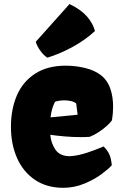

<svg xmlns="http://www.w3.org/2000/svg" viewBox="-20 -895 596 925"><path d="M296.9 -578.6Q343.3 -578.6 389.6 -567.6Q436 -556.6 468.3 -531.2Q498 -507.3 511.5 -468Q524.9 -428.7 524.9 -380.9Q524.9 -349.1 519.5 -315.9Q513.7 -306.2 496.6 -290.3Q479.5 -274.4 456.5 -259.3Q433.6 -244.1 412.1 -235.8Q391.6 -234.4 369.6 -234.4Q331.1 -234.4 291.5 -237.8Q252 -241.2 222.2 -245.6Q226.1 -204.1 247.6 -173.3Q269 -142.6 315.9 -142.6Q320.3 -142.6 330.1 -143.6Q359.9 -146.5 399.7 -159.4Q439.5 -172.4 479 -189.5Q497.6 -170.9 506.3 -152.3Q515.1 -133.8 518.6 -99.1Q503.4 -81.5 469.5 -56.2Q435.5 -30.8 386.7 -10.5Q337.9 9.8 284.7 9.8Q204.6 9.8 147.7 -29.1Q90.8 -67.9 61.8 -134.5Q32.7 -201.2 32.7 -283.7Q32.7 -368.2 61 -434.6Q89.4 -501 148.7 -539.8Q208 -578.6 296.9 -578.6ZM347.2 -396Q340.3 -403.3 324.2 -407.5Q308.1 -411.6 290.5 -411.6Q276.4 -411.6 262 -409.2Q247.6 -406.7 244.6 -403.8Q228 -371.1 223.6 -329.6L354 -342.3ZM314.9 -875.5Q369.1 -849.6 398.7 -815.9Q428.2 -782.2 437.5 -745.6Q392.6 -703.6 330.6 -669.4Q268.6 -635.3 208 -617.2Q190.4 -628.4 174.3 -650.6Q158.2 -672.9 152.3 -693.8Z"/></svg>

Font: Kavoon
Style: Regular
Weight: 400
Designer: Viktoriya Grabowska
Foundry: Viktoriya Grabowska
Version: Version 1.004; ttfautohint (v1.4.1)